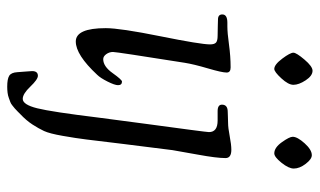

<svg xmlns="http://www.w3.org/2000/svg" viewBox="-197 -489 886 532"><g transform="rotate(90 246.0 -223.0)"><path d="M359 -591Q359 -604 377 -624Q395 -644 410 -644Q421 -644 434 -627Q447 -610 447 -594Q447 -580 431 -560Q415 -540 405 -540Q389 -540 374 -561Q359 -582 359 -591ZM177 131Q177 115 190 115Q200 115 220 136Q240 157 254 157Q270 157 280 117Q290 77 306 -54Q313 -109 323.5 -186.5Q334 -264 340 -309.5Q346 -355 346 -359Q346 -383 314 -383H288Q270 -383 270 -395Q270 -411 290 -411Q294 -411 304 -411.5Q314 -412 321 -412Q334 -412 357.5 -416.5Q381 -421 395 -421Q418 -421 418 -405Q418 -380 408.5 -328.5Q399 -277 396 -258Q388 -197 379 -122.5Q370 -48 366.5 -19.5Q363 9 356.5 46Q350 83 343 98Q336 113 325 130Q314 147 296 164Q295 165 289 171Q283 177 280.5 179Q278 181 272.5 185.5Q267 190 262.5 191.5Q258 193 251.5 195.5Q245 198 237 199Q229 200 220 200Q199 200 190 194.5Q181 189 180 172Q179 157 178 145.5Q177 134 177 131ZM126 -593Q126 -601 145 -623.5Q164 -646 176 -646Q190 -646 202.5 -627Q215 -608 215 -593Q215 -579 197 -559.5Q179 -540 171 -540Q159 -540 142.5 -562Q126 -584 126 -593ZM20 -396Q20 -410 43 -410H53Q71 -410 103.5 -414.5Q136 -419 167 -419Q181 -419 181 -408Q181 -395 169.5 -356Q158 -317 154 -292Q124 -103 124 -93Q124 -83 130 -74.5Q136 -66 144 -66Q164 -66 182.5 -92Q201 -118 206 -118Q216 -118 216 -107Q216 -98 206 -78Q196 -58 187 -49Q132 10 95 10Q58 10 58 -73Q58 -113 80.5 -224.5Q103 -336 103 -362Q103 -374 98 -378.5Q93 -383 79 -383Q67 -383 51.5 -383.5Q36 -384 34 -384Q20 -384 20 -396Z"/></g></svg>

Font: OFL Sorts Mill Goudy TT
Style: Italic
Weight: 500
Italic angle: -6°
Version: Version 003.000